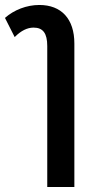

<svg xmlns="http://www.w3.org/2000/svg" viewBox="-20 -537 379 772"><path d="M170 215H279V-362C279 -461 227 -517 138 -517C87 -517 36 -497 0 -465L39 -388C65 -414 90 -426 115 -426C153 -426 170 -403 170 -352Z"/></svg>

Font: Noto Sans Thai Looped UI Narrow Medium
Style: Regular
Weight: 500
Width: 4
Designer: Cadson Demak Team
Foundry: Cadson Demak Co., Ltd.
Version: Version 1.000